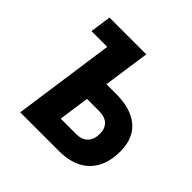

<svg xmlns="http://www.w3.org/2000/svg" viewBox="-176 -867 1033 1033"><g transform="rotate(45 340.5 -350.0)"><path d="M114 0 196 -580H76L93 -700H373L335 -435H409Q522 -435 583 -383Q644 -331 644 -233Q644 -121 583 -60.5Q522 0 409 0ZM292 -130H409Q453 -130 476 -154Q499 -178 499 -222Q499 -261 476 -283Q453 -305 409 -305H317Z"/></g></svg>

Font: Finlandica
Style: Bold Italic
Weight: 700
Italic angle: -8°
Designer: Niklas Ekholm, Juho Hiilivirta, Jaakko Suomalainen
Foundry: Helsinki Type Studio
Version: Version 1.064; ttfautohint (v1.8.4.7-5d5b)